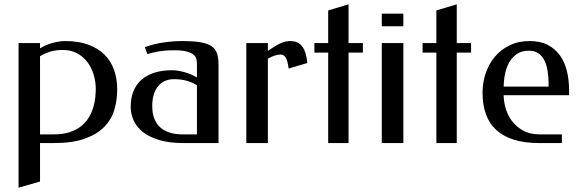

<svg xmlns="http://www.w3.org/2000/svg" viewBox="-20 -658 2668 883"><path d="M164.1 -435.5Q191.9 -452.6 223.1 -460.9Q254.4 -469.2 279.3 -469.2Q341.3 -469.2 386.5 -452.4Q431.6 -435.5 461.2 -406Q490.7 -376.5 504.9 -335.7Q519 -294.9 519 -247.1Q519 -198.7 506.1 -154.1Q493.2 -109.4 460.2 -75.2Q427.2 -41 370.6 -20.5Q314 0 227.1 0H164.1V176.8L65.4 205.1V-460H164.1ZM269 -428.2Q237.8 -428.2 212.6 -420.9Q187.5 -413.6 164.1 -399.4V-40H227.1Q271 -40 302.2 -50.8Q333.5 -61.5 355 -79.3Q376.5 -97.2 389.4 -119.4Q402.3 -141.6 409.2 -164.8Q416 -188 418.2 -209.7Q420.4 -231.4 420.4 -248Q420.4 -283.7 410.4 -316.2Q400.4 -348.6 381.1 -373.5Q361.8 -398.4 333.7 -413.3Q305.7 -428.2 269 -428.2Z M780.8 -426.8Q757.3 -426.8 740 -425.3Q722.7 -423.8 708.5 -421.4Q694.3 -418.9 682.1 -415.8Q669.9 -412.6 657.7 -409.2L646 -440.9Q687 -456.1 731.7 -462.6Q776.4 -469.2 816.4 -469.2Q867.7 -469.2 900.6 -463.9Q933.6 -458.5 952.1 -446Q970.7 -433.6 977.8 -412.8Q984.9 -392.1 984.9 -360.8V0H824.7Q759.3 0 713.1 -13.7Q667 -27.3 637.7 -50.5Q608.4 -73.7 594.7 -103.8Q581.1 -133.8 581.1 -167Q581.1 -208 594 -239.3Q606.9 -270.5 631.3 -291.7Q655.8 -313 690.9 -324Q726.1 -335 771 -335Q795.4 -335 826.4 -326.7Q857.4 -318.4 885.7 -301.8V-362.8Q885.7 -374 883.3 -385.5Q880.9 -397 870.6 -406Q860.4 -415 839.1 -420.9Q817.9 -426.8 780.8 -426.8ZM885.7 -40V-266.1Q862.3 -280.3 836.9 -287.1Q811.5 -293.9 780.8 -293.9Q756.3 -293.9 737.5 -285.2Q718.8 -276.4 706.1 -260.3Q693.4 -244.1 686.8 -221.7Q680.2 -199.2 680.2 -171.9Q680.2 -164.1 680.9 -151.4Q681.6 -138.7 685.8 -124Q689.9 -109.4 698.5 -94.5Q707 -79.6 722.7 -67.4Q738.3 -55.2 762.2 -47.6Q786.1 -40 820.8 -40Z M1211.9 -423.8Q1231.4 -437.5 1246.3 -446.3Q1261.2 -455.1 1272.9 -460.2Q1284.7 -465.3 1294.7 -467.3Q1304.7 -469.2 1314.5 -469.2Q1352.5 -469.2 1371.1 -442.9Q1389.6 -416.5 1393.1 -368.2L1307.6 -342.8Q1302.7 -377.9 1294.4 -392.6Q1286.1 -407.2 1268.6 -407.2Q1258.3 -407.2 1244.4 -402.8Q1230.5 -398.4 1211.9 -388.2V0H1112.8V-460H1211.9Z M1648.9 -416H1583V0H1489.3V-416H1425.8V-460H1489.3V-609.9L1583 -638.2V-460H1648.9Z M1835 0H1735.8V-460H1835ZM1835 -537.1H1735.8V-595.2H1835Z M2146.5 -416H2080.6V0H1986.8V-416H1923.3V-460H1986.8V-609.9L2080.6 -638.2V-460H2146.5Z M2416 -469.2Q2465.8 -469.2 2500.2 -450.9Q2534.7 -432.6 2556.4 -401.4Q2578.1 -370.1 2587.6 -329.3Q2597.2 -288.6 2597.2 -243.2V-220.2H2296.4Q2296.4 -192.9 2305.2 -161.1Q2314 -129.4 2333.7 -102.5Q2353.5 -75.7 2385 -57.9Q2416.5 -40 2462.4 -40H2564V0H2460.9Q2392.6 0 2343 -15.6Q2293.5 -31.2 2261.5 -61Q2229.5 -90.8 2214.4 -133.8Q2199.2 -176.8 2199.2 -231.9Q2199.2 -277.8 2213.6 -320.8Q2228 -363.8 2255.6 -396.7Q2283.2 -429.7 2323.5 -449.5Q2363.8 -469.2 2416 -469.2ZM2411.1 -424.8Q2380.9 -424.8 2359.4 -411.1Q2337.9 -397.5 2324 -374.8Q2310.1 -352.1 2303.5 -322Q2296.9 -292 2296.4 -259.8H2502.9V-280.8Q2502 -309.1 2497.8 -335Q2493.7 -360.8 2483.4 -380.9Q2473.1 -400.9 2455.8 -412.8Q2438.5 -424.8 2411.1 -424.8Z"/></svg>

Font: Federo
Style: Regular
Weight: 400
Designer: Olexa M. Volochay | Cyreal.org
Foundry: Olexa M. Volochay | Cyreal.org
Version: Version 1.000